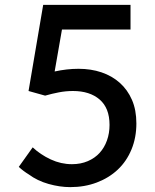

<svg xmlns="http://www.w3.org/2000/svg" viewBox="-20 -759 636 787"><path d="M114 -155 57 -75Q75 -58 98 -44Q133 -18 179 -5Q225 8 268 8Q327 8 377 -11Q427 -30 463 -64Q499 -98 519 -146.5Q539 -195 539 -253Q539 -308 521 -349.5Q503 -391 471 -419.5Q439 -448 396 -462.5Q353 -477 302 -477Q254 -477 204 -466L234 -638H515V-739H157L97 -386L165 -367Q193 -375 221.5 -380.5Q250 -386 279 -386Q348 -386 388.5 -351Q429 -316 429 -247Q429 -213 418.5 -183.5Q408 -154 388.5 -132.5Q369 -111 340 -98.5Q311 -86 275 -86Q230 -86 188 -105.5Q146 -125 114 -155Z"/></svg>

Font: Alpha Sans Medium
Style: Regular
Weight: 500
Designer: [Spoqa Han Sans Neo] Dong-huui Kim  Younghwa Kang  Yujin Lee  [Noto Sans] Ryoko NISHIZUKA  (kana & ideographs); Paul D. 
Foundry: Spoqa (http://www.spoqa-han-sans.com)
Version: Version 1.100;hotconv 1.0.109;makeotfexe 2.5.65596